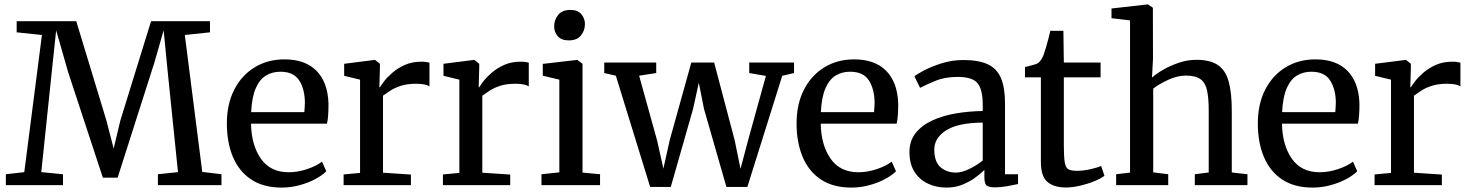

<svg xmlns="http://www.w3.org/2000/svg" viewBox="-20 -839 6662 870"><path d="M90 -59 170 -680.5 55.5 -692.5V-743H325.5L462 -293.5L495 -166L525.5 -293.5L664.5 -743H931.5V-692.5L817.5 -680.5L896.5 -60L983.5 -49.5V0H695.5V-49.5L786.5 -59L740.5 -508L721.5 -701.5L680 -557L513 -34H446L288.5 -513L234.5 -701.5L214 -508L167 -59L265.5 -49.5V0H6.5V-49.5Z M1256.5 11Q1173 11 1117.8 -26Q1062.5 -63 1035.2 -128.5Q1008 -194 1008 -279.5Q1008 -367.5 1041.5 -432.8Q1075 -498 1134 -534Q1193 -570 1269 -570Q1362.5 -570 1413.8 -518.5Q1465 -467 1468.5 -370.5Q1468.5 -340.5 1467 -318Q1465.5 -295.5 1461.5 -278.5H1117.5Q1119 -182 1162 -120.2Q1205 -58.5 1288 -58.5Q1330 -58.5 1373 -73.2Q1416 -88 1439 -106.5L1458.5 -63Q1440.5 -44.5 1408.8 -27.5Q1377 -10.5 1337.2 0.2Q1297.5 11 1256.5 11ZM1118 -331H1359Q1360 -341.5 1360.8 -355Q1361.5 -368.5 1361.5 -374Q1361 -435 1335.8 -474.5Q1310.5 -514 1250.5 -514Q1214.5 -514 1186 -497.2Q1157.5 -480.5 1139.5 -440.5Q1121.5 -400.5 1118 -331Z M1537 0V-48.5L1611.5 -55.5V-478L1539.5 -495.5V-550L1677.5 -567.5H1679.5L1701.5 -550V-532L1699 -443.5H1701.5Q1706 -451.5 1720 -470Q1734 -488.5 1757.8 -509.2Q1781.5 -530 1814.5 -544.8Q1847.5 -559.5 1889.5 -559.5Q1903.5 -559.5 1912 -558Q1920.5 -556.5 1926 -555V-447.5Q1920.5 -452 1905.2 -455.8Q1890 -459.5 1866 -459.5Q1825 -459.5 1796.5 -450.2Q1768 -441 1748.8 -428.2Q1729.5 -415.5 1715.5 -405.5V-56.5L1842 -48V0Z M1987 0V-48.5L2061.5 -55.5V-478L1989.5 -495.5V-550L2127.5 -567.5H2129.5L2151.5 -550V-532L2149 -443.5H2151.5Q2156 -451.5 2170 -470Q2184 -488.5 2207.8 -509.2Q2231.5 -530 2264.5 -544.8Q2297.5 -559.5 2339.5 -559.5Q2353.5 -559.5 2362 -558Q2370.5 -556.5 2376 -555V-447.5Q2370.5 -452 2355.2 -455.8Q2340 -459.5 2316 -459.5Q2275 -459.5 2246.5 -450.2Q2218 -441 2198.8 -428.2Q2179.5 -415.5 2165.5 -405.5V-56.5L2292 -48V0Z M2514.5 -58V-478L2439.5 -496V-549.5L2594.5 -567.5H2596.5L2619.5 -550V-57L2699 -49.5V0H2433.5V-49.5ZM2556.5 -656Q2524 -656 2507.5 -674.8Q2491 -693.5 2491 -720Q2491 -748.5 2509 -771.2Q2527 -794 2564 -794H2565Q2597.5 -794 2614 -775Q2630.5 -756 2630.5 -729.5Q2630.5 -701 2612.5 -678.5Q2594.5 -656 2557.5 -656Z M2718 -508V-555.5H2953.5V-508L2876 -496L2957.5 -202.5L2986 -75L3014.5 -203.5L3112.5 -555.5H3216L3309 -203.5L3335.5 -74L3369.5 -202.5L3450.5 -495L3375 -508V-555.5H3578V-508L3524.5 -495.5L3366.5 8H3271.5L3170 -345.5L3146.5 -464L3120.5 -345.5L3019.5 8H2926L2770.5 -496Z M3838 11Q3754.5 11 3699.2 -26Q3644 -63 3616.8 -128.5Q3589.5 -194 3589.5 -279.5Q3589.5 -367.5 3623 -432.8Q3656.5 -498 3715.5 -534Q3774.5 -570 3850.5 -570Q3944 -570 3995.2 -518.5Q4046.5 -467 4050 -370.5Q4050 -340.5 4048.5 -318Q4047 -295.5 4043 -278.5H3699Q3700.5 -182 3743.5 -120.2Q3786.5 -58.5 3869.5 -58.5Q3911.5 -58.5 3954.5 -73.2Q3997.5 -88 4020.5 -106.5L4040 -63Q4022 -44.5 3990.2 -27.5Q3958.5 -10.5 3918.8 0.2Q3879 11 3838 11ZM3699.5 -331H3940.5Q3941.5 -341.5 3942.2 -355Q3943 -368.5 3943 -374Q3942.5 -435 3917.2 -474.5Q3892 -514 3832 -514Q3796 -514 3767.5 -497.2Q3739 -480.5 3721 -440.5Q3703 -400.5 3699.5 -331Z M4101 -150Q4101 -200.5 4128.5 -235.5Q4156 -270.5 4203 -292.5Q4250 -314.5 4309.5 -324.8Q4369 -335 4433 -336V-364.5Q4433 -432 4410.2 -461.2Q4387.5 -490.5 4319 -490.5Q4261 -490.5 4217 -472Q4173 -453.5 4149 -441L4123.5 -493Q4133.5 -502 4166.8 -519.8Q4200 -537.5 4247 -552.2Q4294 -567 4345.5 -567Q4415.5 -567 4456.8 -547.2Q4498 -527.5 4516 -484.2Q4534 -441 4534 -370.5V-49.5H4593V-5Q4576 -1 4544.8 4.5Q4513.5 10 4488.5 10Q4462 10 4451.2 2Q4440.5 -6 4440.5 -36V-69Q4428 -56.5 4403.5 -37.5Q4379 -18.5 4344.8 -3.8Q4310.5 11 4268.5 11Q4223.5 11 4185.5 -6.5Q4147.5 -24 4124.2 -59.8Q4101 -95.5 4101 -150ZM4312 -57Q4338.5 -57 4372.8 -73.8Q4407 -90.5 4433 -111.5V-283.5Q4320.5 -282.5 4267 -248.2Q4213.5 -214 4213.5 -161.5Q4213.5 -106 4241.5 -81.5Q4269.5 -57 4312 -57Z M4809.5 10.5Q4755.5 10.5 4726 -14.8Q4696.5 -40 4696.5 -105V-488.5H4624.5V-535Q4639.5 -539 4658.2 -543.8Q4677 -548.5 4684.5 -554Q4699 -565 4709 -591Q4713.5 -603 4719.8 -624.5Q4726 -646 4731.5 -667.2Q4737 -688.5 4739.5 -699.5H4798.5L4800.5 -555.5H4967V-488.5H4800.5V-182Q4800.5 -127.5 4804.8 -102.8Q4809 -78 4821.8 -71.5Q4834.5 -65 4860 -65Q4888.5 -65 4920.8 -72.2Q4953 -79.5 4969.5 -87L4984.5 -42.5Q4969 -30.5 4939.5 -18.2Q4910 -6 4875.2 2.2Q4840.5 10.5 4809.5 10.5Z M5100.5 -57V-746.5L5016.5 -756.5V-800.5L5179.5 -819H5181.5L5204 -804L5204.5 -572L5200 -487.5Q5218 -504 5250.2 -522.8Q5282.5 -541.5 5322 -554.8Q5361.5 -568 5401 -568Q5464.5 -568 5499.2 -543.8Q5534 -519.5 5547.8 -468.5Q5561.5 -417.5 5561.5 -337.5V-57.5L5632.5 -49.5V0H5394V-49.5L5457 -57.5V-338Q5457 -392.5 5449.8 -427.8Q5442.5 -463 5420.2 -479.8Q5398 -496.5 5354 -496.5Q5315 -496.5 5273.8 -477.5Q5232.5 -458.5 5205.5 -437.5V-58L5273.5 -49.5V0H5037.5V-49.5Z M5928 11Q5844.5 11 5789.2 -26Q5734 -63 5706.8 -128.5Q5679.5 -194 5679.5 -279.5Q5679.5 -367.5 5713 -432.8Q5746.5 -498 5805.5 -534Q5864.5 -570 5940.5 -570Q6034 -570 6085.2 -518.5Q6136.5 -467 6140 -370.5Q6140 -340.5 6138.5 -318Q6137 -295.5 6133 -278.5H5789Q5790.5 -182 5833.5 -120.2Q5876.5 -58.5 5959.5 -58.5Q6001.5 -58.5 6044.5 -73.2Q6087.5 -88 6110.5 -106.5L6130 -63Q6112 -44.5 6080.2 -27.5Q6048.5 -10.5 6008.8 0.2Q5969 11 5928 11ZM5789.5 -331H6030.5Q6031.5 -341.5 6032.2 -355Q6033 -368.5 6033 -374Q6032.5 -435 6007.2 -474.5Q5982 -514 5922 -514Q5886 -514 5857.5 -497.2Q5829 -480.5 5811 -440.5Q5793 -400.5 5789.5 -331Z M6208.5 0V-48.5L6283 -55.5V-478L6211 -495.5V-550L6349 -567.5H6351L6373 -550V-532L6370.5 -443.5H6373Q6377.5 -451.5 6391.5 -470Q6405.5 -488.5 6429.2 -509.2Q6453 -530 6486 -544.8Q6519 -559.5 6561 -559.5Q6575 -559.5 6583.5 -558Q6592 -556.5 6597.5 -555V-447.5Q6592 -452 6576.8 -455.8Q6561.5 -459.5 6537.5 -459.5Q6496.5 -459.5 6468 -450.2Q6439.5 -441 6420.2 -428.2Q6401 -415.5 6387 -405.5V-56.5L6513.5 -48V0Z"/></svg>

Font: Merriweather
Style: Regular
Weight: 400
Designer: Eben Sorkin
Foundry: Eben Sorkin
Version: Version 2.100; ttfautohint (v1.7.19-72a1) -l 8 -r 50 -G 200 